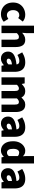

<svg xmlns="http://www.w3.org/2000/svg" viewBox="1666 -2404 750 4122"><g transform="rotate(90 2041.0 -343.0)"><path d="M286 12Q214 12 157 -19Q100 -50 67 -108Q34 -166 34 -249Q34 -332 70.5 -390Q107 -448 167 -479Q227 -510 297 -510Q343 -510 379.5 -495.5Q416 -481 443 -457L368 -359Q355 -369 340.5 -375.5Q326 -382 306 -382Q273 -382 248.5 -365.5Q224 -349 210.5 -319.5Q197 -290 197 -249Q197 -208 211 -178.5Q225 -149 248.5 -132.5Q272 -116 303 -116Q325 -116 346 -124.5Q367 -133 386 -147L447 -48Q416 -20 373.5 -4Q331 12 286 12Z M531 0V-698H691V-532L684 -444Q711 -468 747.5 -489Q784 -510 835 -510Q917 -510 953.5 -455.5Q990 -401 990 -308V0H831V-288Q831 -338 817.5 -356Q804 -374 775 -374Q749 -374 731 -363Q713 -352 691 -331V0Z M1236 12Q1190 12 1156.5 -8.5Q1123 -29 1105 -63.5Q1087 -98 1087 -140Q1087 -219 1152 -263Q1217 -307 1363 -322Q1361 -342 1353 -355.5Q1345 -369 1329 -376Q1313 -383 1288 -383Q1259 -383 1228 -373Q1197 -363 1160 -342L1104 -445Q1137 -465 1172 -480Q1207 -495 1244 -502.5Q1281 -510 1320 -510Q1384 -510 1429 -485.5Q1474 -461 1498 -410.5Q1522 -360 1522 -281V0H1392L1381 -49H1377Q1346 -22 1312 -5Q1278 12 1236 12ZM1291 -112Q1314 -112 1330.5 -122Q1347 -132 1363 -149V-225Q1316 -219 1289 -208Q1262 -197 1250.5 -183Q1239 -169 1239 -152Q1239 -132 1253 -122Q1267 -112 1291 -112Z M1640 0V-498H1770L1782 -436H1785Q1816 -466 1851 -488Q1886 -510 1936 -510Q1987 -510 2020.5 -489Q2054 -468 2073 -428Q2105 -462 2141.5 -486Q2178 -510 2228 -510Q2310 -510 2347.5 -455.5Q2385 -401 2385 -308V0H2225V-288Q2225 -338 2211.5 -356Q2198 -374 2169 -374Q2153 -374 2133.5 -364Q2114 -354 2092 -331V0H1933V-288Q1933 -338 1919.5 -356Q1906 -374 1877 -374Q1842 -374 1800 -331V0Z M2631 12Q2585 12 2551.5 -8.5Q2518 -29 2500 -63.5Q2482 -98 2482 -140Q2482 -219 2547 -263Q2612 -307 2758 -322Q2756 -342 2748 -355.5Q2740 -369 2724 -376Q2708 -383 2683 -383Q2654 -383 2623 -373Q2592 -363 2555 -342L2499 -445Q2532 -465 2567 -480Q2602 -495 2639 -502.5Q2676 -510 2715 -510Q2779 -510 2824 -485.5Q2869 -461 2893 -410.5Q2917 -360 2917 -281V0H2787L2776 -49H2772Q2741 -22 2707 -5Q2673 12 2631 12ZM2686 -112Q2709 -112 2725.5 -122Q2742 -132 2758 -149V-225Q2711 -219 2684 -208Q2657 -197 2645.5 -183Q2634 -169 2634 -152Q2634 -132 2648 -122Q2662 -112 2686 -112Z M3215 12Q3122 12 3067 -58Q3012 -128 3012 -249Q3012 -331 3041.5 -389Q3071 -447 3118 -478.5Q3165 -510 3216 -510Q3258 -510 3285 -496.5Q3312 -483 3335 -459L3330 -533V-698H3489V0H3359L3348 -48H3344Q3319 -22 3284.5 -5Q3250 12 3215 12ZM3257 -118Q3279 -118 3296.5 -127Q3314 -136 3330 -158V-352Q3312 -368 3292.5 -374Q3273 -380 3255 -380Q3234 -380 3215.5 -367Q3197 -354 3186 -325Q3175 -296 3175 -251Q3175 -181 3197 -149.5Q3219 -118 3257 -118Z M3739 12Q3693 12 3659.5 -8.5Q3626 -29 3608 -63.5Q3590 -98 3590 -140Q3590 -219 3655 -263Q3720 -307 3866 -322Q3864 -342 3856 -355.5Q3848 -369 3832 -376Q3816 -383 3791 -383Q3762 -383 3731 -373Q3700 -363 3663 -342L3607 -445Q3640 -465 3675 -480Q3710 -495 3747 -502.5Q3784 -510 3823 -510Q3887 -510 3932 -485.5Q3977 -461 4001 -410.5Q4025 -360 4025 -281V0H3895L3884 -49H3880Q3849 -22 3815 -5Q3781 12 3739 12ZM3794 -112Q3817 -112 3833.5 -122Q3850 -132 3866 -149V-225Q3819 -219 3792 -208Q3765 -197 3753.5 -183Q3742 -169 3742 -152Q3742 -132 3756 -122Q3770 -112 3794 -112Z"/></g></svg>

Font: Source Sans 3 ExtraBold
Style: Regular
Weight: 800
Designer: Paul D. Hunt
Foundry: Adobe
Version: Version 3.052;hotconv 1.1.0;makeotfexe 2.6.0